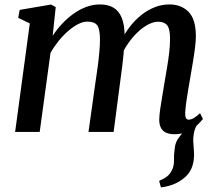

<svg xmlns="http://www.w3.org/2000/svg" viewBox="-20 -580 954 844"><path d="M687.5 244 679.5 215Q702 205.5 715.2 194.8Q728.5 184 736 167.5Q745.5 149 744.8 124Q744 99 748 73.5Q750.5 44.5 766.5 24.5Q782.5 4.5 793.5 -10.5L858.5 -48.5Q841 -28 835 -6Q829 16 829.5 42Q830 55 831.5 70.8Q833 86.5 833 101.5Q833 133.5 821.8 160.2Q810.5 187 783 207.5Q764.5 221.5 741.8 230.5Q719 239.5 687.5 244ZM225 -549 211.5 -422.5Q229.5 -450.5 253 -475.5Q276.5 -500.5 303.5 -519.8Q330.5 -539 359.8 -549.8Q389 -560.5 419 -560.5Q455 -560.5 479 -546.2Q503 -532 515.2 -501.5Q527.5 -471 528 -422.5Q528.5 -416.5 528 -409Q527.5 -401.5 526.8 -393.5Q526 -385.5 525 -377L509 -394Q526.5 -431 550 -461.5Q573.5 -492 601.2 -514Q629 -536 660 -548.2Q691 -560.5 724.5 -560.5Q776.5 -560.5 808.8 -528Q841 -495.5 841 -420.5Q841 -400.5 837.2 -370.2Q833.5 -340 828 -307Q822.5 -274 817.5 -245Q813 -219 808 -190Q803 -161 799.2 -133.8Q795.5 -106.5 794 -85Q793.5 -68 797.5 -61Q801.5 -54 809 -54Q819.5 -54 831 -60.5Q842.5 -67 859.5 -82.5L872 -57Q866 -48.5 849.5 -32.5Q833 -16.5 807.5 -3.2Q782 10 748 10Q722 10 707 1.8Q692 -6.5 685.8 -21.5Q679.5 -36.5 680 -56Q680.5 -74.5 684.5 -102.5Q688.5 -130.5 694 -162Q699.5 -193.5 704 -222.5Q709 -251 714.5 -284Q720 -317 723.8 -349.5Q727.5 -382 727.5 -409.5Q727.5 -453 715 -468.8Q702.5 -484.5 675 -484.5Q655 -484.5 631.8 -472.5Q608.5 -460.5 585.2 -438.5Q562 -416.5 541.8 -387Q521.5 -357.5 507 -323L527 -388.5Q525.5 -366.5 523 -341Q520.5 -315.5 517.5 -290Q514.5 -264.5 511 -241.5L479.5 0H369L400 -221Q404.5 -250 409 -283.2Q413.5 -316.5 416.5 -349.2Q419.5 -382 419.5 -408.5Q419 -454 406.8 -469.5Q394.5 -485 364 -485Q345 -485 323.5 -474Q302 -463 279.8 -443.8Q257.5 -424.5 237.5 -399.8Q217.5 -375 202 -347.5L154.5 0H46.5L111 -477L60 -501.5L66.5 -536.5L204 -560Z"/></svg>

Font: Merriweather 36pt Medium
Style: Italic
Weight: 500
Italic angle: -7.8°
Version: Version 2.101